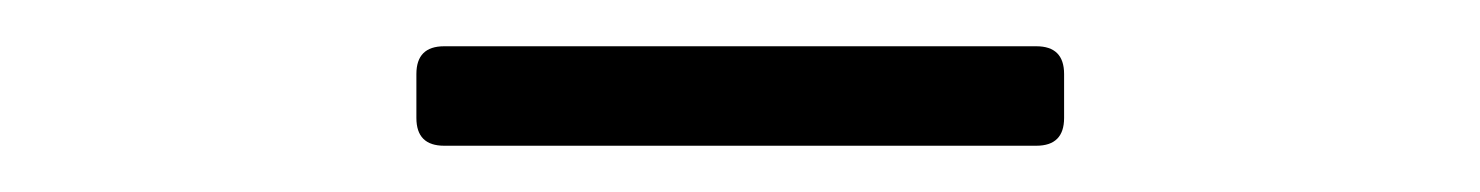

<svg xmlns="http://www.w3.org/2000/svg" viewBox="-20 -747 640 83"><path d="M172 -684Q160 -684 160 -696V-715Q160 -727 172 -727H428Q440 -727 440 -715V-696Q440 -684 428 -684Z"/></svg>

Font: Pitagon Sans Mono Thin
Style: Regular
Weight: 100
Monospace: yes
Designer: Travis Tran
Foundry: Pitagon
Version: Version 1.001; ttfautohint (v1.8.4.7-5d5b);gftools[0.9.26]